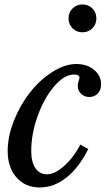

<svg xmlns="http://www.w3.org/2000/svg" viewBox="-20 -825 481 855"><path d="M337.9 -181.2 373 -161.1Q331.5 -78.6 275.9 -34.4Q220.2 9.8 157.2 9.8Q92.8 9.8 53.5 -34.7Q14.2 -79.1 14.2 -152.8Q14.2 -217.8 42.2 -288.1Q70.3 -358.4 113.8 -413.6Q157.2 -468.8 212.9 -504.4Q268.6 -540 319.8 -540Q367.2 -540 398.7 -514.2Q430.2 -488.3 430.2 -449.2Q430.2 -424.3 415.3 -408.7Q400.4 -393.1 377.9 -393.1Q356 -393.1 341.1 -407.5Q326.2 -421.9 326.2 -442.9Q326.2 -452.6 330.1 -464.1Q334 -475.6 334 -479Q334 -493.2 310.1 -493.2Q266.6 -493.2 221.9 -441.4Q177.2 -389.6 148.2 -309.6Q119.1 -229.5 119.1 -151.9Q119.1 -103.5 137.7 -76.2Q156.2 -48.8 189 -48.8Q224.1 -48.8 265.9 -86.2Q307.6 -123.5 337.9 -181.2ZM303 -699Q285.2 -716.8 285.2 -743.2Q285.2 -769.5 303 -787.4Q320.8 -805.2 347.2 -805.2Q373.5 -805.2 391.4 -787.4Q409.2 -769.5 409.2 -743.2Q409.2 -716.8 391.4 -699Q373.5 -681.2 347.2 -681.2Q320.8 -681.2 303 -699Z"/></svg>

Font: Libre Baskerville
Style: Italic
Weight: 400
Designer: Pablo Impallari, Rodrigo Fuenzalida
Foundry: Pablo Impallari, Rodrigo Fuenzalida
Version: Version 1.000